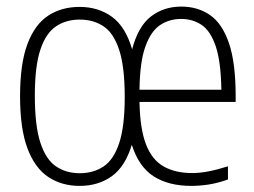

<svg xmlns="http://www.w3.org/2000/svg" viewBox="-20 -570 791 598"><path d="M228 9Q172.5 9 130.8 -18.5Q89 -46 65.8 -107.2Q42.5 -168.5 42.5 -270Q42.5 -372 65.5 -433Q88.5 -494 130 -521.2Q171.5 -548.5 228 -548.5Q286 -548.5 328.5 -517.8Q371 -487 391.5 -416.5Q410.5 -488.5 450.5 -519Q490.5 -549.5 544.5 -549.5Q596 -549.5 634 -523.2Q672 -497 693 -436Q714 -375 714 -270V-252.5H414.5Q416 -168.5 434.8 -120.2Q453.5 -72 489.8 -51.5Q526 -31 579 -31Q601.5 -31 628.2 -36Q655 -41 690 -52V-11Q657.5 0.5 629.5 4.8Q601.5 9 576 9Q505.5 9 459 -20.5Q412.5 -50 390.5 -119Q370 -51 328 -21Q286 9 228 9ZM544 -511Q507.5 -511 478.8 -492Q450 -473 432.8 -425Q415.5 -377 414.5 -290.5H669.5Q668 -378.5 651.8 -426.2Q635.5 -474 607.8 -492.5Q580 -511 544 -511ZM228.5 -30.5Q271 -30.5 302.5 -51.5Q334 -72.5 351.2 -124.2Q368.5 -176 368.5 -268Q368.5 -362 351.2 -414.5Q334 -467 302.5 -488Q271 -509 228.5 -509Q186 -509 154.5 -488Q123 -467 105.8 -415.5Q88.5 -364 88.5 -272Q88.5 -178 105.8 -125.5Q123 -73 154.5 -51.8Q186 -30.5 228.5 -30.5Z"/></svg>

Font: Encode Sans Cnd XLt
Style: Regular
Weight: 200
Width: 3
Designer: Multiple Designers
Foundry: Impallari Type
Version: Version 3.002; ttfautohint (v1.8.3) -l 8 -r 50 -G 200 -x 14 